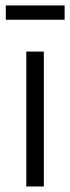

<svg xmlns="http://www.w3.org/2000/svg" viewBox="-20 -675 255 695"><path d="M1 -655.3V-603.5H213.9V-655.3ZM138.7 0V-488.3H75.2V0Z"/></svg>

Font: Yaldevi Colombo
Style: Regular
Weight: 400
Designer: Sol Matas, Denzil Rajitha, Kosala Senevirathne and Pathum Egodawatta
Foundry: Mooniak
Version: Version 1.020 ; ttfautohint (v1.6)